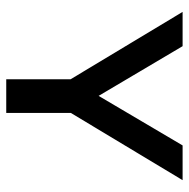

<svg xmlns="http://www.w3.org/2000/svg" viewBox="-15 -590 605 615"><g transform="rotate(90 287.5 -282.5)"><path d="M445.8 -564.9H557.1L341.8 -207V0H233.9V-206.1L18.1 -564.9H127.9L287.1 -295.9Z"/></g></svg>

Font: Neutral Grotesk
Style: Regular
Weight: 400
Designer: Nawras Khrais
Foundry: Nawras Khrais
Version: Version 1.000;PS 001.000;hotconv 1.0.88;makeotf.lib2.5.64775